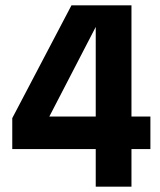

<svg xmlns="http://www.w3.org/2000/svg" viewBox="-20 -700 600 720"><path d="M339 0V-141H26V-257L248 -680H473V-263H544V-141H473V0ZM165 -263H339V-599Z"/></svg>

Font: TASA Orbiter Display
Style: Bold
Weight: 700
Designer: Weizhong Zhang
Version: Version 1.000;Glyphs 3.1.2 (3151)